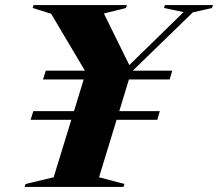

<svg xmlns="http://www.w3.org/2000/svg" viewBox="-20 -735 858 755"><path d="M181 -681 108.5 -703.5 112 -715H479L475.5 -703.5L388.5 -682L488.5 -479L702 -687.5L625 -703.5L628.5 -715H817.5L813.5 -703.5L738.5 -686.5L502 -457H657.5L647 -422.5H487L449 -298H608.5L598.5 -264H438.5L369.5 -38L469.5 -11.5L465.5 0H77L80.5 -11.5L191 -38L260.5 -264H100.5L111 -298H271L309 -422.5H149L160 -457H314Z"/></svg>

Font: Newsreader 72pt
Style: Bold Italic
Weight: 700
Italic angle: -17°
Designer: Hugues Gentile
Foundry: Production Type
Version: Version 1.003; ttfautohint (v1.8.3)